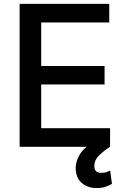

<svg xmlns="http://www.w3.org/2000/svg" viewBox="-20 -747 643 977"><path d="M79.9 0V-727.3H535.9V-632.8H189.6V-411.2H512.1V-317.1H189.6V-94.5H540.1V0ZM472.3 209.9Q427.6 209.9 397.9 185.7Q368.3 161.6 365.4 116.1Q362.9 75.3 388.7 35Q414.4 -5.3 476.9 -33.4L540.1 0Q507.8 20.6 483.8 44.2Q459.9 67.8 459.9 97.7Q459.9 114 468 123.2Q476.2 132.5 496.1 132.5Q510.7 132.5 522 128.6Q533.4 124.6 540.5 121.1L549.7 188.6Q537.6 196 518.1 202.9Q498.6 209.9 472.3 209.9Z"/></svg>

Font: Inter UI Medium
Style: Regular
Weight: 500
Designer: Rasmus Andersson
Foundry: rsms
Version: 3.2;8d6f07862